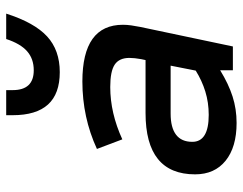

<svg xmlns="http://www.w3.org/2000/svg" viewBox="-102 -670 784 620"><g transform="rotate(-90 290.0 -360.0)"><path d="M203 12Q125 12 81 -23.5Q37 -59 37 -122Q37 -282 235 -282H406L409 -296Q411 -307 412 -316.5Q413 -326 413 -334Q413 -367 391.5 -381.5Q370 -396 319 -396Q235 -396 150 -357L119 -439Q221 -486 337 -486Q520 -486 520 -355Q520 -342 518 -328Q516 -314 513 -299L450 0H373V-41Q329 -14 288.5 -1Q248 12 203 12ZM229 -78Q269 -78 304.5 -89Q340 -100 372 -120L388 -201H233Q188 -201 165 -183.5Q142 -166 142 -131Q142 -78 229 -78ZM367 -559Q297 -559 262.5 -597Q228 -635 228 -711V-732H309V-711Q309 -643 373 -643Q410 -643 434.5 -664.5Q459 -686 474 -732H556Q527 -641 482.5 -600Q438 -559 367 -559Z"/></g></svg>

Font: Sometype Mono SemiBold
Style: Italic
Weight: 600
Italic angle: -12°
Designer: Ryoichi Tsunekawa
Foundry: Dharma Type
Version: Version 1.001